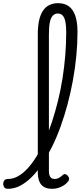

<svg xmlns="http://www.w3.org/2000/svg" viewBox="-107 -1172 521 1209"><path d="M-57 17Q-73 17 -80 7.5Q-87 -2 -87 -14Q-87 -26 -80 -35.5Q-73 -45 -57 -45Q-25 -45 6 -62Q37 -79 66.5 -111Q96 -143 123.5 -188Q151 -233 175.5 -288Q200 -343 220.5 -405.5Q241 -468 258 -536.5Q275 -605 286.5 -677.5Q298 -750 304 -824Q310 -898 310 -971Q310 -984 321 -991Q332 -998 346 -998Q360 -998 370.5 -991Q381 -984 381 -971Q381 -896 373.5 -819Q366 -742 352 -665.5Q338 -589 318.5 -516Q299 -443 274.5 -375Q250 -307 220.5 -247.5Q191 -188 159 -139.5Q127 -91 91.5 -56Q56 -21 19 -2Q-18 17 -57 17ZM222 17Q199 17 181.5 10.5Q164 4 153 -9Q142 -22 136.5 -41Q131 -60 131 -84V-956Q131 -1055 163 -1103.5Q195 -1152 259 -1152Q300 -1152 327 -1132Q354 -1112 367.5 -1071.5Q381 -1031 381 -971Q381 -955 370.5 -947.5Q360 -940 346 -940Q332 -940 321 -947.5Q310 -955 310 -971Q310 -1011 304.5 -1036.5Q299 -1062 287.5 -1074.5Q276 -1087 257 -1087Q239 -1087 226 -1074Q213 -1061 207 -1032.5Q201 -1004 201 -956V-95Q201 -78 205 -67Q209 -56 217 -50.5Q225 -45 237 -45Q247 -45 255.5 -48Q264 -51 272.5 -57Q281 -63 290 -71Q297 -78 305.5 -75Q314 -72 320 -65Q327 -57 328 -48.5Q329 -40 324 -32Q313 -17 296.5 -6Q280 5 261 11Q242 17 222 17Z"/></svg>

Font: Playwrite CL Light
Style: Regular
Weight: 300
Designer: Veronika Burian, José Scaglione
Foundry: TypeTogether
Version: Version 1.002